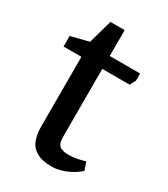

<svg xmlns="http://www.w3.org/2000/svg" viewBox="-159 -691 676 772"><g transform="rotate(30 179.0 -305.0)"><path d="M208 6Q163 6 137 -9Q111 -24 101 -50.5Q91 -77 91 -112V-436H8V-485L91 -506L122 -616H188V-496H329V-463L315 -436H188V-123Q188 -89 201.5 -79Q215 -69 240 -69Q266 -69 288 -74Q310 -79 318 -82L331 -45Q306 -22 272 -8Q238 6 208 6Z"/></g></svg>

Font: Faustina Light Medium
Style: Regular
Weight: 500
Version: Version 1.200